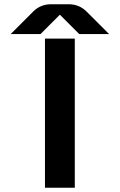

<svg xmlns="http://www.w3.org/2000/svg" viewBox="-20 -881 562 901"><path d="M191 -700V0H331V-700ZM30 -721H170L261 -812L352 -721H492L386.2 -826.8C363.8 -849.2 335.5 -861 303.7 -861H218.3C186.5 -861 158.2 -849.2 135.8 -826.8Z"/></svg>

Font: Abstante
Style: Regular
Weight: 500
Designer: Valerio Brotto (Silverblur_type)
Version: Version 1.000;Glyphs 3.1.2 (3151)